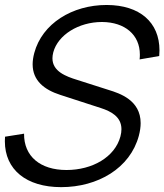

<svg xmlns="http://www.w3.org/2000/svg" viewBox="-32 -755 676 790"><path d="M219.6 15C370.1 15 503.4 -62.5 539.3 -196.5C544.4 -215.7 546.7 -233 546.7 -248.4C546.7 -342.6 461.2 -370.8 414.8 -385L284.9 -426.5C239.6 -440.5 183.8 -461.1 183.8 -515C183.8 -522.6 184.9 -530.9 187.3 -540C206.4 -611.2 291.5 -664.5 387.3 -664.5C387.8 -664.5 388.2 -664.5 388.7 -664.5C481.7 -663.6 543.5 -612.3 543.5 -530.2C543.5 -523.8 543.2 -517.2 542.4 -510.5L623.1 -524.5C623.8 -532.3 624.2 -540 624.2 -547.4C624.2 -663.4 543.1 -734 407.9 -734.5C407.5 -734.5 407 -734.5 406.5 -734.5C265.2 -734.5 141.4 -658.1 109 -537C104.5 -520.1 102.3 -504.6 102.3 -490.4C102.3 -423.7 149.5 -385.9 216.3 -364.5L384.2 -310C423.3 -297.2 467.7 -275.4 467.7 -223.4C467.7 -214.4 466.4 -204.4 463.5 -193.5C440.7 -108.5 348 -55.5 241.5 -55.5C134 -55.5 66 -111.5 67 -205L-11.3 -192.5C-11.8 -186.2 -12 -180 -12 -173.9C-12 -56.8 76.5 15 219.6 15Z"/></svg>

Font: Manrope
Style: RegularItalic
Weight: 400
Italic angle: -15°
Designer: Mikhail Sharanda
Foundry: Mikhail Sharanda
Version: Version 4.502;hotconv 1.0.109;makeotfexe 2.5.65596